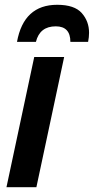

<svg xmlns="http://www.w3.org/2000/svg" viewBox="-20 -782 392 802"><path d="M130 -607Q146 -672 213 -672Q274 -672 274 -607H348Q352 -627 352 -645Q352 -693 321.5 -727.5Q291 -762 219 -762Q79 -762 51 -607ZM132 0 248 -544H123L7 0Z"/></svg>

Font: Noto Sans UI SemiCondensed
Style: Bold Italic
Weight: 700
Width: 4
Designer: Monotype Design Team
Foundry: Monotype Imaging Inc.
Version: 1.001